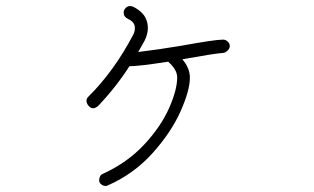

<svg xmlns="http://www.w3.org/2000/svg" viewBox="-20 -546 1040 635"><path d="M740 -394Q740 -386 733 -379Q726 -372 718 -371Q689 -369 583 -350Q608 -321 608 -289Q608 -247 577 -177.5Q546 -108 484.5 -39.5Q423 29 337 67Q335 69 329 69Q321 69 314.5 63.5Q308 58 308 51Q308 34 320 29Q401 -8 456.5 -67.5Q512 -127 539 -188Q566 -249 566 -290Q566 -316 536 -342Q440 -327 408 -327Q364 -258 304 -195Q295 -188 288 -188Q280 -188 273 -196Q266 -204 266 -213Q266 -220 272 -226Q357 -310 421 -432Q426 -441 426 -454Q426 -473 404 -483Q389 -490 389 -504Q389 -513 395.5 -519.5Q402 -526 410 -526Q416 -526 422 -523Q454 -506 463 -483Q469 -470 469 -453Q469 -433 458 -411L437 -374Q504 -382 581 -395Q691 -415 718 -415Q726 -415 733 -408.5Q740 -402 740 -394Z"/></svg>

Font: Tsukimi Rounded Light
Style: Regular
Weight: 300
Designer: Takashi Funayama
Foundry: Takashi Funayama
Version: Version 1.032; ttfautohint (v1.8.3)